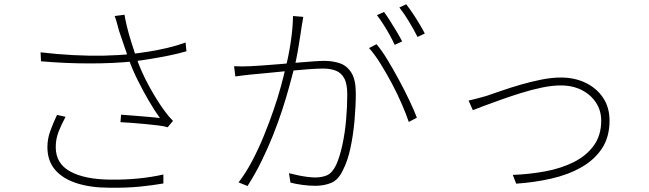

<svg xmlns="http://www.w3.org/2000/svg" viewBox="-20 -851 3040 899"><path d="M537 -708Q533 -723 528 -741.5Q523 -760 517 -776L563 -782Q566 -761 574.5 -726Q583 -691 595 -653Q607 -615 618 -582Q641 -515 678.5 -446.5Q716 -378 754 -327Q762 -316 771 -305.5Q780 -295 790 -285L765 -255Q750 -260 722.5 -263.5Q695 -267 662.5 -270Q630 -273 599 -275.5Q568 -278 544 -279L547 -314Q578 -312 612.5 -309Q647 -306 678 -303.5Q709 -301 729 -298Q705 -331 678 -377Q651 -423 625.5 -474Q600 -525 583 -573Q567 -618 556 -652Q545 -686 537 -708ZM170 -606Q246 -597 322 -593Q398 -589 468 -590.5Q538 -592 593 -598Q629 -602 674 -609Q719 -616 765 -627Q811 -638 849 -652L853 -611Q816 -600 771.5 -591Q727 -582 684 -575Q641 -568 608 -564Q516 -554 401.5 -554Q287 -554 172 -564ZM287 -304Q267 -267 254 -233.5Q241 -200 241 -162Q241 -85 309 -48Q377 -11 495 -10Q567 -9 630 -15.5Q693 -22 745 -34V8Q694 17 633 23Q572 29 494 28Q405 28 339.5 7Q274 -14 238 -56Q202 -98 202 -162Q202 -201 215.5 -238Q229 -275 247 -313Z M1400 -772Q1399 -763 1397 -753Q1395 -743 1393 -731Q1391 -717 1386 -683.5Q1381 -650 1374 -610Q1367 -570 1358 -534Q1347 -492 1333 -441Q1319 -390 1300.5 -333.5Q1282 -277 1258.5 -218Q1235 -159 1205.5 -98.5Q1176 -38 1139 20L1097 3Q1131 -41 1160.5 -97Q1190 -153 1215 -214Q1240 -275 1260.5 -334.5Q1281 -394 1295 -445.5Q1309 -497 1317 -533Q1331 -586 1341 -652Q1351 -718 1352 -776ZM1743 -644Q1767 -616 1794 -571.5Q1821 -527 1848 -477Q1875 -427 1897 -380.5Q1919 -334 1932 -300L1894 -280Q1882 -316 1861.5 -363.5Q1841 -411 1815 -460Q1789 -509 1761.5 -553Q1734 -597 1708 -626ZM1076 -541Q1097 -540 1114 -540Q1131 -540 1152 -541Q1173 -542 1208.5 -544.5Q1244 -547 1286 -550.5Q1328 -554 1369.5 -557.5Q1411 -561 1445.5 -563.5Q1480 -566 1498 -566Q1537 -566 1570.5 -555Q1604 -544 1625 -511Q1646 -478 1646 -414Q1646 -355 1640 -287Q1634 -219 1621 -158.5Q1608 -98 1587 -57Q1565 -9 1531.5 5Q1498 19 1456 19Q1427 19 1394.5 14.5Q1362 10 1340 4L1333 -40Q1356 -34 1378.5 -29.5Q1401 -25 1421 -22.5Q1441 -20 1456 -20Q1486 -20 1510.5 -30Q1535 -40 1554 -79Q1571 -117 1583 -172Q1595 -227 1600.5 -289Q1606 -351 1606 -409Q1606 -459 1591.5 -485Q1577 -511 1551.5 -520.5Q1526 -530 1493 -530Q1466 -530 1419.5 -526.5Q1373 -523 1321 -518Q1269 -513 1224.5 -508.5Q1180 -504 1155 -502Q1141 -501 1119.5 -498Q1098 -495 1082 -493ZM1778 -795Q1791 -778 1806 -754Q1821 -730 1836.5 -704.5Q1852 -679 1863 -657L1828 -641Q1819 -661 1805 -686.5Q1791 -712 1775 -737Q1759 -762 1745 -780ZM1882 -831Q1896 -813 1912.5 -788.5Q1929 -764 1944 -739Q1959 -714 1969 -694L1935 -678Q1918 -712 1895 -750Q1872 -788 1850 -816Z M2174 -380Q2196 -385 2214.5 -390Q2233 -395 2258 -402Q2285 -411 2326.5 -425.5Q2368 -440 2416 -454Q2464 -468 2513.5 -478Q2563 -488 2606 -488Q2671 -488 2722.5 -463Q2774 -438 2804 -393Q2834 -348 2834 -286Q2834 -210 2799 -156.5Q2764 -103 2702.5 -68Q2641 -33 2562.5 -15Q2484 3 2397 9L2381 -32Q2458 -35 2532 -48.5Q2606 -62 2665.5 -91.5Q2725 -121 2760 -169Q2795 -217 2795 -286Q2795 -333 2771 -370Q2747 -407 2704.5 -429Q2662 -451 2605 -451Q2566 -451 2517.5 -441Q2469 -431 2418 -415Q2367 -399 2321 -382.5Q2275 -366 2241.5 -353.5Q2208 -341 2194 -335Z"/></svg>

Font: Noto Sans JP ExtraLight
Style: Regular
Weight: 250
Designer: Ryoko NISHIZUKA  (kana, bopomofo & ideographs); Paul D. Hunt (Latin, Greek & Cyrillic); Sandoll Communications , Soo-you
Foundry: Adobe
Version: Version 2.004-H2;hotconv 1.0.118;makeotfexe 2.5.65603